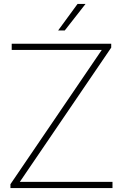

<svg xmlns="http://www.w3.org/2000/svg" viewBox="-20 -964 630 984"><path d="M33.5 0V-20L510 -720.5L516.5 -708H40V-740H550V-720L73.5 -20L67 -32H556.5V0ZM278 -808 377.5 -944H418.5L312 -808Z"/></svg>

Font: Encode Sans SC SemiExpanded Thin
Style: Regular
Weight: 250
Width: 6
Designer: Multiple Designers
Foundry: Impallari Type
Version: Version 3.002